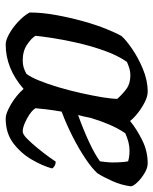

<svg xmlns="http://www.w3.org/2000/svg" viewBox="48 -588 540 676"><g transform="rotate(90 318.0 -250.0)"><path d="M136 0Q122 0 100 -12Q78 -24 57 -43.5Q36 -63 24 -84Q24 -128 33 -177.5Q42 -227 55 -273.5Q68 -320 82.5 -355.5Q97 -391 107 -408Q120 -423 151 -444.5Q182 -466 222.5 -483Q263 -500 303 -500Q319 -500 339 -490Q359 -480 377.5 -465.5Q396 -451 406 -438Q434 -461 473 -480.5Q512 -500 555 -500Q571 -500 589.5 -489Q608 -478 621.5 -464Q635 -450 636 -441Q632 -408 617.5 -375.5Q603 -343 590 -323Q573 -304 538 -280.5Q503 -257 459.5 -235Q416 -213 373 -197Q368 -168 365 -143.5Q362 -119 361 -105Q367 -95 382 -84.5Q397 -74 414 -67Q431 -60 443 -60Q453 -60 469 -76Q485 -92 502.5 -113.5Q520 -135 533 -153Q546 -171 549 -176Q558 -176 564.5 -172Q571 -168 573 -163Q564 -130 542 -92Q520 -54 484.5 -27Q449 0 397 0Q379 0 347.5 -18.5Q316 -37 293 -63Q221 0 136 0ZM193 -60Q206 -60 216.5 -63Q227 -66 240 -73Q251 -87 263.5 -117.5Q276 -148 287.5 -187Q299 -226 308 -266.5Q317 -307 322.5 -340.5Q328 -374 328 -393Q311 -412 292.5 -425.5Q274 -439 245 -439Q233 -439 222.5 -436Q212 -433 198 -427Q175 -394 158.5 -347.5Q142 -301 131 -253Q120 -205 114 -165.5Q108 -126 106 -105Q115 -90 137.5 -75Q160 -60 193 -60ZM449 -421Q432 -396 418.5 -364.5Q405 -333 395 -299Q391 -277 385 -255Q433 -272 477.5 -292.5Q522 -313 548 -332Q549 -340 550.5 -353Q552 -366 552 -375Q552 -410 548 -431Q538 -434 529 -435Q520 -436 510 -436Q482 -436 449 -421Z"/></g></svg>

Font: Texturina 72pt 72pt Medium
Style: Italic
Weight: 500
Italic angle: -11°
Designer: Guillermo Torres Carreño
Foundry: Omnibus-Type
Version: Version 1.002; ttfautohint (v1.8.3)